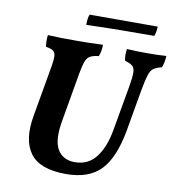

<svg xmlns="http://www.w3.org/2000/svg" viewBox="-90 -900 903 988"><g transform="rotate(10 362.0 -405.5)"><path d="M320 9Q183 9 132.5 -60Q82 -129 105 -258L152 -526Q158 -561 156.5 -579.5Q155 -598 143.5 -606Q132 -614 106 -618Q101 -646 105 -679Q141 -677 174 -676.5Q207 -676 246 -676Q282 -676 317.5 -676.5Q353 -677 393 -679Q393 -663 390.5 -648Q388 -633 382 -618Q353 -615 337.5 -606.5Q322 -598 314 -576.5Q306 -555 298 -511L255 -263Q235 -155 263.5 -107Q292 -59 354 -59Q424 -59 465 -112Q506 -165 522 -257L564 -495Q572 -543 571.5 -566.5Q571 -590 558.5 -600Q546 -610 519 -618Q513 -647 518 -679Q550 -677 576 -676.5Q602 -676 621 -676Q650 -676 671.5 -676.5Q693 -677 724 -679Q723 -646 712 -618Q684 -611 669.5 -601Q655 -591 646.5 -565Q638 -539 628 -484L590 -266Q564 -121 502 -56Q440 9 320 9ZM290 -765Q290 -775 291.5 -792Q293 -809 299 -820H654Q654 -810 652 -796.5Q650 -783 645 -770Q555 -770 466.5 -769Q378 -768 290 -765Z"/></g></svg>

Font: Vollkorn
Style: Bold Italic
Weight: 700
Italic angle: -11°
Designer: Friedrich Althausen
Foundry: Friedrich Althausen
Version: Version 5.000; ttfautohint (v1.8.3)